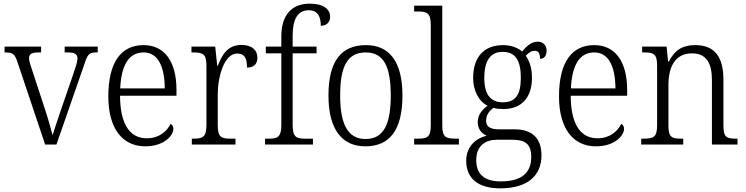

<svg xmlns="http://www.w3.org/2000/svg" viewBox="-20 -791 4083 1051"><path d="M75 -453 227 0H289L442 -440C460 -495 468 -504 508 -504H515V-536H334V-504H351C390 -504 404 -494 404 -471C404 -453 395 -426 380 -382L320 -208C295 -136 276 -77 268 -51C259 -87 238 -159 220 -212L156 -407C148 -430 139 -457 139 -471C139 -494 152 -504 189 -504H205V-536H5V-504C50 -504 60 -497 75 -453Z M775 10C878 10 929 -49 929 -86C929 -100 922 -109 914 -113C893 -71 850 -34 784 -34C692 -34 638 -108 637 -267H946V-299C946 -456 879 -544 766 -544C643 -544 573 -451 573 -263C573 -89 649 10 775 10ZM882 -307H638C644 -431 683 -504 766 -504C846 -504 881 -425 882 -307Z M1030 0H1269V-32H1244C1194 -32 1172 -38 1172 -103V-275C1172 -373 1208 -498 1278 -498C1318 -498 1332 -474 1332 -421C1373 -421 1389 -444 1389 -475C1389 -517 1359 -545 1301 -545C1225 -545 1195 -489 1172 -431H1169L1158 -536H1028V-504H1035C1089 -504 1110 -497 1110 -433V-106C1110 -39 1088 -32 1038 -32H1030Z M1431 0H1693V-32H1652C1603 -32 1582 -39 1582 -107V-499H1713V-536H1582V-597C1582 -683 1608 -735 1670 -735C1722 -735 1736 -696 1736 -650C1766 -650 1787 -668 1787 -699C1787 -740 1753 -771 1675 -771C1577 -771 1520 -708 1520 -593V-536H1435V-499H1520V-107C1520 -39 1498 -32 1450 -32H1431Z M1980 10C2113 10 2183 -79 2183 -268C2183 -456 2110 -544 1983 -544C1847 -544 1778 -455 1778 -268C1778 -80 1854 10 1980 10ZM1981 -30C1883 -30 1842 -113 1842 -268C1842 -425 1880 -504 1982 -504C2081 -504 2119 -426 2119 -268C2119 -116 2083 -30 1981 -30Z M2247 0H2492V-32H2477C2420 -32 2401 -39 2401 -105V-760H2247V-728H2267C2316 -728 2338 -721 2338 -656V-105C2338 -39 2319 -32 2263 -32H2247Z M2718 240C2870 240 2944 169 2944 59C2944 -26 2901 -83 2798 -83H2713C2666 -83 2641 -96 2641 -130C2641 -164 2660 -185 2681 -201C2692 -196 2720 -194 2735 -194C2840 -194 2892 -263 2892 -364C2892 -422 2877 -459 2858 -486C2875 -503 2888 -513 2908 -513C2929 -513 2936 -496 2936 -469C2961 -469 2972 -488 2972 -514C2972 -540 2956 -563 2923 -563C2884 -563 2855 -529 2838 -509C2817 -528 2779 -544 2735 -544C2626 -544 2570 -476 2570 -364C2570 -298 2598 -238 2649 -212C2620 -192 2595 -162 2595 -123C2595 -82 2619 -59 2644 -48C2589 -36 2532 8 2532 89C2532 183 2594 240 2718 240ZM2732 -231C2666 -231 2631 -273 2631 -364C2631 -462 2667 -507 2731 -507C2799 -507 2831 -464 2831 -365C2831 -270 2800 -231 2732 -231ZM2720 202C2619 202 2587 150 2587 86C2587 4 2640 -26 2700 -26H2786C2855 -26 2888 -2 2888 68C2888 148 2844 202 2720 202Z M3242 10C3345 10 3396 -49 3396 -86C3396 -100 3389 -109 3381 -113C3360 -71 3317 -34 3251 -34C3159 -34 3105 -108 3104 -267H3413V-299C3413 -456 3346 -544 3233 -544C3110 -544 3040 -451 3040 -263C3040 -89 3116 10 3242 10ZM3349 -307H3105C3111 -431 3150 -504 3233 -504C3313 -504 3348 -425 3349 -307Z M3490 0H3720V-32H3712C3659 -32 3639 -38 3639 -102V-326C3639 -421 3673 -499 3768 -499C3848 -499 3877 -443 3877 -354V0H4017V-32H4010C3957 -32 3940 -39 3940 -105V-354C3940 -485 3888 -544 3786 -544C3721 -544 3676 -522 3641 -454H3637L3629 -536H3495V-504H3506C3556 -504 3577 -497 3577 -433V-105C3577 -39 3556 -32 3502 -32H3490Z"/></svg>

Font: Noto Serif Devanagari SemiCondensed Light
Style: Regular
Weight: 300
Width: 4
Designer: Universal Thirst, Indian Type Foundry and the Monotype Design Team
Foundry: Monotype Imaging Inc.
Version: Version 2.004